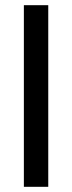

<svg xmlns="http://www.w3.org/2000/svg" viewBox="-20 -720 278 740"><path d="M72 -700V0H166V-700Z"/></svg>

Font: Rookery
Style: Regular
Weight: 400
Designer: Ryan Kimball / Julieta Ulanovsky
Foundry: Motorola Mobility LLC.
Version: Version 1.0